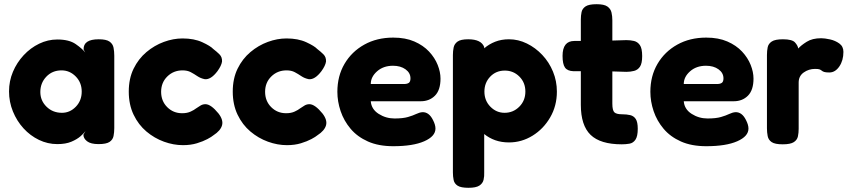

<svg xmlns="http://www.w3.org/2000/svg" viewBox="-20 -678 4053 914"><path d="M449 8Q412 8 394.5 -5.5Q377 -19 377 -37L387 -54Q380 -44 363.5 -29.5Q347 -15 320 -3.5Q293 8 253 8Q207 8 165.5 -12Q124 -32 92 -67Q60 -102 41.5 -147.5Q23 -193 23 -243Q23 -292 41.5 -336Q60 -380 92.5 -415Q125 -450 166.5 -470Q208 -490 253 -490Q309 -490 340.5 -468Q372 -446 386 -428L378 -442Q376 -491 450 -491Q486 -491 501.5 -480Q517 -469 520.5 -451Q524 -433 524 -413V-68Q524 -48 520.5 -30.5Q517 -13 501.5 -2.5Q486 8 449 8ZM275 -141Q313 -141 341 -170Q369 -199 369 -242Q369 -285 340.5 -314Q312 -343 273 -343Q229 -343 200.5 -313Q172 -283 172 -240Q172 -199 201.5 -170Q231 -141 275 -141Z M851 13Q806 13 760.5 -3.5Q715 -20 677 -52Q639 -84 616 -132Q593 -180 593 -242Q593 -304 616 -351Q639 -398 677 -430Q715 -462 760 -478.5Q805 -495 849 -495Q904 -495 943 -477Q982 -459 995 -445Q1012 -432 1025 -419Q1038 -406 1037 -385Q1034 -365 1015 -339Q984 -298 955 -301Q935 -305 919.5 -315.5Q904 -326 888 -334.5Q872 -343 849 -343Q806 -343 776.5 -314Q747 -285 747 -241Q747 -197 776 -168Q805 -139 847 -139Q871 -139 888 -147Q905 -155 912 -161Q924 -169 934.5 -175.5Q945 -182 958 -182Q984 -182 1020 -138Q1044 -107 1037 -81.5Q1030 -56 996 -34Q988 -27 967.5 -16Q947 -5 917.5 4Q888 13 851 13Z M1346 13Q1301 13 1255.5 -3.5Q1210 -20 1172 -52Q1134 -84 1111 -132Q1088 -180 1088 -242Q1088 -304 1111 -351Q1134 -398 1172 -430Q1210 -462 1255 -478.5Q1300 -495 1344 -495Q1399 -495 1438 -477Q1477 -459 1490 -445Q1507 -432 1520 -419Q1533 -406 1532 -385Q1529 -365 1510 -339Q1479 -298 1450 -301Q1430 -305 1414.5 -315.5Q1399 -326 1383 -334.5Q1367 -343 1344 -343Q1301 -343 1271.5 -314Q1242 -285 1242 -241Q1242 -197 1271 -168Q1300 -139 1342 -139Q1366 -139 1383 -147Q1400 -155 1407 -161Q1419 -169 1429.5 -175.5Q1440 -182 1453 -182Q1479 -182 1515 -138Q1539 -107 1532 -81.5Q1525 -56 1491 -34Q1483 -27 1462.5 -16Q1442 -5 1412.5 4Q1383 13 1346 13Z M1852 18Q1782 18 1731.5 -4.5Q1681 -27 1649 -65Q1617 -103 1601.5 -149Q1586 -195 1586 -241Q1586 -316 1620 -374Q1654 -432 1714 -465.5Q1774 -499 1852 -499Q1910 -499 1952.5 -480.5Q1995 -462 2022.5 -432.5Q2050 -403 2063.5 -369Q2077 -335 2077 -304Q2077 -249 2050.5 -222.5Q2024 -196 1983 -196H1745Q1748 -158 1782.5 -136Q1817 -114 1858 -114Q1898 -114 1922 -121Q1946 -128 1961.5 -135.5Q1977 -143 1991 -144Q2022 -145 2041 -107Q2053 -84 2053 -66Q2053 -29 1999.5 -5.5Q1946 18 1852 18ZM1745 -278H1903Q1918 -278 1926 -283.5Q1934 -289 1934 -305Q1934 -331 1910.5 -348Q1887 -365 1851 -365Q1805 -365 1775 -338.5Q1745 -312 1745 -278Z M2210 216Q2174 216 2158.5 206Q2143 196 2139.5 179Q2136 162 2136 143V-416Q2136 -435 2139.5 -452Q2143 -469 2158 -480Q2173 -491 2209 -491Q2271 -491 2285 -454V-448Q2308 -468 2337.5 -479.5Q2367 -491 2403 -491Q2447 -491 2488 -471Q2529 -451 2561.5 -416.5Q2594 -382 2612.5 -337Q2631 -292 2631 -242Q2631 -174 2599 -119Q2567 -64 2515 -32Q2463 0 2403 0Q2367 0 2337.5 -10.5Q2308 -21 2285 -40V142Q2286 161 2282 178Q2278 195 2262 205.5Q2246 216 2210 216ZM2382 -141Q2423 -141 2452 -170Q2481 -199 2481 -242Q2481 -285 2452.5 -313.5Q2424 -342 2383 -342Q2341 -342 2313.5 -313Q2286 -284 2286 -242Q2286 -199 2314.5 -170Q2343 -141 2382 -141Z M2940 9Q2838 9 2791.5 -36Q2745 -81 2745 -179V-339H2710Q2681 -340 2669.5 -356.5Q2658 -373 2658 -412Q2658 -483 2714 -483H2745V-585Q2745 -604 2748.5 -620.5Q2752 -637 2767.5 -647.5Q2783 -658 2820 -658Q2856 -658 2871.5 -647Q2887 -636 2891 -618.5Q2895 -601 2895 -582V-485L2962 -487Q2981 -487 2998 -483Q3015 -479 3026 -463.5Q3037 -448 3037 -411Q3037 -376 3026.5 -360.5Q3016 -345 2998.5 -340.5Q2981 -336 2962 -336L2895 -338V-185Q2895 -152 2905 -143Q2915 -134 2941 -134Q2963 -134 2980 -130Q2997 -126 3006.5 -111.5Q3016 -97 3016 -65Q3016 -29 3005 -13Q2994 3 2976.5 6Q2959 9 2940 9Z M3342 18Q3272 18 3221.5 -4.5Q3171 -27 3139 -65Q3107 -103 3091.5 -149Q3076 -195 3076 -241Q3076 -316 3110 -374Q3144 -432 3204 -465.5Q3264 -499 3342 -499Q3400 -499 3442.5 -480.5Q3485 -462 3512.5 -432.5Q3540 -403 3553.5 -369Q3567 -335 3567 -304Q3567 -249 3540.5 -222.5Q3514 -196 3473 -196H3235Q3238 -158 3272.5 -136Q3307 -114 3348 -114Q3388 -114 3412 -121Q3436 -128 3451.5 -135.5Q3467 -143 3481 -144Q3512 -145 3531 -107Q3543 -84 3543 -66Q3543 -29 3489.5 -5.5Q3436 18 3342 18ZM3235 -278H3393Q3408 -278 3416 -283.5Q3424 -289 3424 -305Q3424 -331 3400.5 -348Q3377 -365 3341 -365Q3295 -365 3265 -338.5Q3235 -312 3235 -278Z M3706 9Q3669 9 3653.5 -1.5Q3638 -12 3634.5 -30Q3631 -48 3631 -67V-416Q3631 -436 3634.5 -453Q3638 -470 3654 -480.5Q3670 -491 3707 -491Q3751 -491 3764.5 -476Q3778 -461 3780 -447Q3793 -462 3820 -479Q3847 -496 3889 -496Q3906 -496 3931 -490.5Q3956 -485 3975.5 -471Q3995 -457 3995 -431Q3995 -390 3975.5 -361.5Q3956 -333 3928 -333Q3911 -333 3903.5 -335.5Q3896 -338 3892 -341.5Q3888 -345 3882 -347.5Q3876 -350 3860 -350Q3830 -350 3806 -333Q3782 -316 3782 -285V-65Q3782 -46 3778.5 -29Q3775 -12 3759 -1.5Q3743 9 3706 9Z"/></svg>

Font: Fredoka SemiBold
Style: Regular
Weight: 600
Designer: Ben Nathan
Foundry: Milena B. Brandão, Ben Nathan
Version: Version 2.001